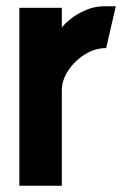

<svg xmlns="http://www.w3.org/2000/svg" viewBox="-20 -595 401 615"><path d="M42 0V-570H178V-507Q190 -522 210.5 -537.5Q231 -553 258 -564Q285 -575 315 -575Q324 -575 333 -575Q342 -575 351 -575L320 -441Q284 -441 251.5 -420.5Q219 -400 198.5 -369Q178 -338 178 -305V0Z"/></svg>

Font: Stick No Bills ExtraBold
Style: Regular
Weight: 800
Version: Version 2.000